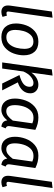

<svg xmlns="http://www.w3.org/2000/svg" viewBox="1008 -1798 802 2859"><g transform="rotate(90 1409.5 -369.0)"><path d="M153 -103Q152 -98 152 -90Q152 -76 158 -70Q164 -64 177 -64Q192 -64 213 -71L232 -5Q194 12 159 12Q113 12 87.5 -13Q62 -38 62 -87Q62 -96 64 -118L152 -739L244 -750Z M330 -206Q330 -280 357.5 -356.5Q385 -433 446 -486Q507 -539 603 -539Q700 -539 752 -481Q804 -423 804 -321Q804 -248 777 -171.5Q750 -95 689 -41.5Q628 12 532 12Q435 12 382.5 -46Q330 -104 330 -206ZM708 -331Q708 -465 600 -465Q537 -465 498 -421.5Q459 -378 442.5 -316.5Q426 -255 426 -196Q426 -62 535 -62Q598 -62 637 -105.5Q676 -149 692 -210.5Q708 -272 708 -331Z M1062 -435Q1099 -487 1145 -513Q1191 -539 1242 -539Q1298 -539 1334 -505.5Q1370 -472 1370 -419Q1370 -355 1329 -307Q1288 -259 1207 -233L1326 0H1224L1098 -257Q1191 -283 1232 -318.5Q1273 -354 1273 -409Q1273 -437 1258 -451.5Q1243 -466 1216 -466Q1171 -466 1124 -427.5Q1077 -389 1045 -316L1001 0H910L1014 -739L1106 -750Z M1914 -494 1860 -120Q1858 -104 1858 -98Q1858 -80 1865.5 -69Q1873 -58 1892 -51L1866 12Q1824 7 1801 -14Q1778 -35 1773 -76Q1741 -35 1701 -11.5Q1661 12 1616 12Q1536 12 1492 -43Q1448 -98 1448 -190Q1448 -270 1477.5 -350Q1507 -430 1570 -484.5Q1633 -539 1729 -539Q1778 -539 1822.5 -528Q1867 -517 1914 -494ZM1546 -189Q1546 -124 1569 -92.5Q1592 -61 1635 -61Q1676 -61 1708.5 -86Q1741 -111 1776 -158L1817 -449Q1796 -458 1776.5 -462Q1757 -466 1731 -466Q1668 -466 1626.5 -423.5Q1585 -381 1565.5 -317.5Q1546 -254 1546 -189Z M2483 -494 2429 -120Q2427 -104 2427 -98Q2427 -80 2434.5 -69Q2442 -58 2461 -51L2435 12Q2393 7 2370 -14Q2347 -35 2342 -76Q2310 -35 2270 -11.5Q2230 12 2185 12Q2105 12 2061 -43Q2017 -98 2017 -190Q2017 -270 2046.5 -350Q2076 -430 2139 -484.5Q2202 -539 2298 -539Q2347 -539 2391.5 -528Q2436 -517 2483 -494ZM2115 -189Q2115 -124 2138 -92.5Q2161 -61 2204 -61Q2245 -61 2277.5 -86Q2310 -111 2345 -158L2386 -449Q2365 -458 2345.5 -462Q2326 -466 2300 -466Q2237 -466 2195.5 -423.5Q2154 -381 2134.5 -317.5Q2115 -254 2115 -189Z M2689 -103Q2688 -98 2688 -90Q2688 -76 2694 -70Q2700 -64 2713 -64Q2728 -64 2749 -71L2768 -5Q2730 12 2695 12Q2649 12 2623.5 -13Q2598 -38 2598 -87Q2598 -96 2600 -118L2688 -739L2780 -750Z"/></g></svg>

Font: FiraGO
Style: Italic
Weight: 400
Italic angle: -8°
Designer: bBox Type GmbH
Foundry: bBox Type GmbH
Version: Version 1.001